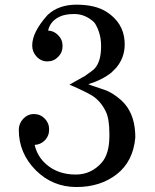

<svg xmlns="http://www.w3.org/2000/svg" viewBox="-20 -770 649 803"><path d="M58.6 -226.6Q58.6 -253.4 77.1 -273.2Q95.7 -293 122.1 -293Q148.4 -293 167 -274.2Q185.5 -255.4 185.5 -228.5Q185.5 -201.2 167 -182.6Q149.4 -165 125 -164.1Q135.7 -115.7 173.8 -82.5Q222.7 -40 296.9 -40Q361.3 -40 405.3 -89.8Q437.5 -126.5 437.5 -201.7V-210.9Q437.5 -272 422.9 -302.7Q402.3 -345.7 368.2 -368.2Q341.8 -385.3 270.5 -416L335 -452.1Q368.2 -475.1 376 -483.4Q402.8 -512.7 402.8 -576.7Q402.8 -584.5 402.3 -591.8Q399.4 -635.7 377.4 -671.9L372.1 -678.2Q335.9 -711.4 290.5 -711.4Q251 -711.4 227.1 -699.2Q189.5 -680.2 181.2 -642.1Q205.6 -641.1 223.1 -623Q241.7 -604.5 241.7 -577.6Q241.7 -550.8 223.1 -532Q204.6 -513.2 178.2 -513.2Q151.9 -513.2 133.3 -533Q114.7 -552.7 114.7 -579.6Q114.7 -636.2 179.7 -708Q225.6 -750.5 300.3 -750.5H301.8Q380.4 -750 426.8 -719.7Q495.6 -674.8 501 -598.6Q501.5 -591.8 501.5 -585V-583.5Q501.5 -528.8 465.8 -486.3L446.3 -466.8Q407.2 -435.5 349.6 -418Q354.5 -414.6 413.6 -395.5Q451.2 -383.3 488.3 -349.6Q540.5 -301.3 545.4 -214.4L545.9 -194.3Q536.6 -94.2 468 -41Q399.4 12.2 299.8 12.2Q200.2 12.2 129.4 -58.1Q58.6 -129.9 58.6 -226.6Z"/></svg>

Font: Modern Antiqua
Style: Regular
Weight: 500
Version: Version 1.0